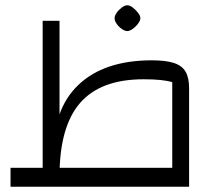

<svg xmlns="http://www.w3.org/2000/svg" viewBox="-20 -709 839 729"><path d="M634 0V-397Q599 -408 525 -408Q362 -408 284 -318Q206 -228 206 -40H142V-630H206V-275Q229 -340 277.5 -386.5Q326 -433 396 -456.5Q466 -480 556 -480Q609 -480 640 -470Q671 -460 684.5 -437Q698 -414 698 -374V0ZM20 0V-72H698V0ZM463 -591Q454 -591 442.5 -599Q431 -607 423 -618.5Q415 -630 415 -640Q415 -649 423 -660.5Q431 -672 442.5 -680.5Q454 -689 463 -689Q473 -689 484 -680.5Q495 -672 504 -660.5Q513 -649 513 -640Q513 -631 504 -619Q495 -607 483.5 -599Q472 -591 463 -591Z"/></svg>

Font: Changa Light
Style: Regular
Weight: 300
Designer: Eduardo Rodriguez Tunni
Foundry: Eduardo Rodriguez Tunni
Version: Version 3.002; ttfautohint (v1.8.2)